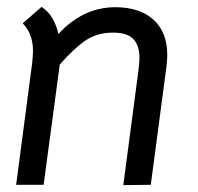

<svg xmlns="http://www.w3.org/2000/svg" viewBox="-20 -537 576 559"><path d="M76 -389Q76 -439 46 -469L101 -517Q121 -504 133 -483Q145 -462 150 -438Q222 -516 316 -516Q386 -516 426.5 -480Q467 -444 467 -376Q467 -368 465 -346L419 1L339 2L384 -339Q386 -359 386 -369Q386 -404 368.5 -423Q351 -442 309 -442Q263 -442 229.5 -419.5Q196 -397 154 -349L107 1H27L74 -356Q76 -378 76 -389Z"/></svg>

Font: Bellota Text
Style: Bold Italic
Weight: 700
Italic angle: -7.5°
Designer: Kemie Guaida
Foundry: Kemie Guaida
Version: Version 4.001